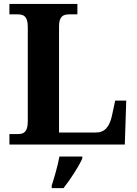

<svg xmlns="http://www.w3.org/2000/svg" viewBox="-20 -734 694 975"><path d="M27.8 0V-53.2H69.8Q81.1 -53.2 90.3 -55.4Q99.6 -57.6 106.4 -64.5Q113.3 -71.3 117.2 -84Q121.1 -96.7 121.1 -118.2V-596.2Q121.1 -617.7 117.2 -630.4Q113.3 -643.1 106.4 -649.9Q99.6 -656.7 90.3 -658.9Q81.1 -661.1 69.8 -661.1H27.8V-713.9H373V-661.1H331.1Q320.8 -661.1 311.3 -658.9Q301.8 -656.7 294.9 -650.4Q288.1 -644 283.9 -632.1Q279.8 -620.1 279.8 -600.1V-61H465.8Q501 -61 520.5 -83.3Q540 -105.5 548.8 -147.9L564.9 -223.1H621.1L613.8 0ZM242.7 208Q247.6 192.9 253.2 174.3Q258.8 155.8 264.2 136Q269.5 116.2 274.2 96.9Q278.8 77.6 281.7 61H397.9V70.8Q391.1 86.4 380.1 106Q369.1 125.5 356 145.8Q342.8 166 329.1 185.5Q315.4 205.1 302.7 221.2H242.7Z"/></svg>

Font: Droids
Style: b
Weight: 700
Foundry: Ascender Corporation
Version: Version 1.00 build 113